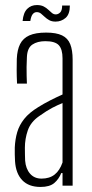

<svg xmlns="http://www.w3.org/2000/svg" viewBox="-20 -735 366 760"><path d="M140.5 5Q93.5 5 68 -21.8Q42.5 -48.5 39.5 -97Q39 -112 38.5 -123.8Q38 -135.5 38.5 -151Q40 -184 48.2 -212Q56.5 -240 76 -264.5Q95.5 -289 131.5 -311Q152 -324 179 -337.8Q206 -351.5 227.5 -361V-504Q227.5 -540 212.8 -556Q198 -572 159.5 -572Q128 -572 108 -558.5Q88 -545 86.5 -509Q85.5 -489 85.2 -469.8Q85 -450.5 85.5 -433.8Q86 -417 86.5 -404H47.5Q46 -433.5 46 -457.2Q46 -481 46.5 -502Q48 -537.5 59.5 -560.5Q71 -583.5 96 -594.8Q121 -606 162.5 -606Q202.5 -606 225.5 -595Q248.5 -584 258 -560.2Q267.5 -536.5 267.5 -499V0H227.5V-50H222.5Q213 -26 194.8 -10.5Q176.5 5 140.5 5ZM144.5 -28Q176 -28 196.2 -44Q216.5 -60 227.5 -92V-327Q207.5 -319 186.5 -308Q165.5 -297 134.5 -275Q101.5 -252 90 -218.8Q78.5 -185.5 78.5 -150Q78.5 -136 78.8 -122.5Q79 -109 79.5 -99Q82 -67 99 -47.5Q116 -28 144.5 -28ZM226 -713H256.5Q256.5 -678.5 239.5 -664Q222.5 -649.5 200 -649.5Q185 -649.5 174.8 -655.2Q164.5 -661 157 -668.2Q149.5 -675.5 142.2 -681.2Q135 -687 125.5 -687Q116 -687 109.5 -679Q103 -671 100 -652H69.5Q72.5 -685 87.8 -700Q103 -715 126 -715Q142 -715 152.8 -709.5Q163.5 -704 171.2 -696.5Q179 -689 185.8 -683.5Q192.5 -678 201 -678Q210 -678 218 -685.5Q226 -693 226 -713Z"/></svg>

Font: Big Shoulders Text SC Thin
Style: Regular
Weight: 100
Designer: Patric King
Foundry: XO Type Co
Version: Version 2.002